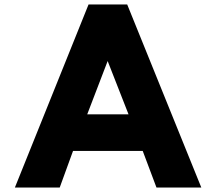

<svg xmlns="http://www.w3.org/2000/svg" viewBox="-20 -845 974 865"><path d="M553 -825H379L47 0H249L309 -165H623L685 0H887ZM559 -330H373L465 -570Z"/></svg>

Font: Sztylet
Style: Bd
Weight: 700
Foundry: Cannot Into Space Fonts, PlusOne Fonts
Version: Version 0.12